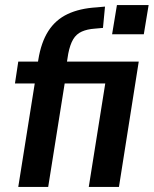

<svg xmlns="http://www.w3.org/2000/svg" viewBox="-20 -737 606 757"><path d="M52 0 117 -408H39L52 -494H166L124 -459L131 -501Q142 -570 170.5 -614.5Q199 -659 246.5 -681.5Q294 -704 361 -708L394 -711L386 -627L353 -624Q324 -622 302.5 -612.5Q281 -603 268.5 -582Q256 -561 249 -525L239 -462L211 -494H527L449 0H330L395 -408H235L170 0ZM422 -602 441 -717H566L547 -602Z"/></svg>

Font: Nunito Sans 10pt Condensed
Style: Bold Italic
Weight: 700
Width: 3
Italic angle: -9°
Designer: Vernon Adams
Foundry: Vernon Adams
Version: Version 3.101;gftools[0.9.27]